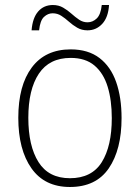

<svg xmlns="http://www.w3.org/2000/svg" viewBox="-20 -736 559 766"><path d="M465 -265Q465 -139 414 -64.5Q363 10 259 10Q158 10 105.5 -64.5Q53 -139 53 -266Q53 -395 107 -467Q161 -539 262 -539Q332 -539 377 -504.5Q422 -470 443.5 -408.5Q465 -347 465 -265ZM93 -266Q93 -154 133.5 -89.5Q174 -25 259 -25Q346 -25 386 -89Q426 -153 426 -265Q426 -336 409.5 -390Q393 -444 357 -474.5Q321 -505 262 -505Q177 -505 135 -442Q93 -379 93 -266ZM106 -615Q110 -665 132.5 -690.5Q155 -716 191 -716Q214 -716 232 -705.5Q250 -695 265 -681.5Q280 -668 295.5 -657.5Q311 -647 329 -647Q350 -647 366 -662.5Q382 -678 386 -716H415Q412 -667 388 -641Q364 -615 329 -615Q306 -615 288 -625.5Q270 -636 255 -649.5Q240 -663 224.5 -673Q209 -683 190 -683Q171 -683 155.5 -668.5Q140 -654 136 -615Z"/></svg>

Font: Noto Sans Armenian SemiCondensed ExtraLight
Style: Regular
Weight: 200
Width: 4
Designer: Monotype Design Team
Foundry: Monotype Imaging Inc.
Version: Version 2.008; ttfautohint (v1.8.4.7-5d5b)